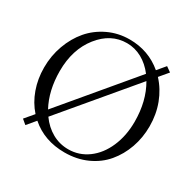

<svg xmlns="http://www.w3.org/2000/svg" viewBox="-151 -839 1028 1014"><g transform="rotate(30 363.0 -331.5)"><path d="M110.4 -8.8 82.5 -32.2 127.9 -85.9Q87.4 -131.3 65.7 -192.1Q43.9 -252.9 43.9 -322.3Q43.9 -393.6 67.4 -458.3Q90.8 -522.9 131.8 -571Q172.9 -619.1 232.9 -647.7Q293 -676.3 362.3 -676.3Q477.5 -676.3 562.5 -604.5L603 -652.8L633.3 -631.3L589.4 -579.1Q633.8 -531.2 658 -467.5Q682.1 -403.8 682.1 -330.6Q682.1 -261.7 660.2 -199.7Q638.2 -137.7 598.1 -90.1Q558.1 -42.5 496.8 -14.6Q435.5 13.2 361.3 13.2Q237.8 13.2 153.8 -60.5ZM125 -347.7Q125 -229 172.9 -140.1L526.9 -562Q494.1 -605 451.2 -628.7Q408.2 -652.3 359.9 -652.3Q262.2 -652.3 193.6 -565.7Q125 -479 125 -347.7ZM369.6 -11.2Q435.1 -11.2 488.3 -50Q541.5 -88.9 571.5 -158Q601.6 -227.1 601.6 -312.5Q601.6 -438 547.9 -529.8L193.4 -107.9Q226.6 -61.5 271.7 -36.4Q316.9 -11.2 369.6 -11.2Z"/></g></svg>

Font: Elstob Light
Style: Regular
Weight: 300
Designer: Peter S. Baker
Version: Version 1.015